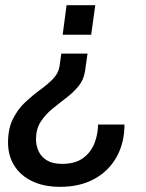

<svg xmlns="http://www.w3.org/2000/svg" viewBox="-20 -531 561 736"><path d="M315.5 -325.5 306 -258.8Q301 -224.8 280.6 -200.2Q260.2 -175.8 233.1 -155.1Q206 -134.5 179.8 -113Q153.5 -91.5 135.8 -63.9Q118 -36.2 118 2.8Q118 27 128 48.8Q138 70.5 160 83.9Q182 97.2 217.8 97.2Q268.5 97.2 298.6 74.9Q328.8 52.5 342.1 18Q355.5 -16.5 356 -53.5H457.2Q457 17.2 426.8 71Q396.5 124.8 341.5 155Q286.5 185.2 210 185.2Q149.5 185.2 104.5 164.1Q59.5 143 35.1 104.5Q10.8 66 10.8 16Q10.8 -37.8 29.6 -75.2Q48.5 -112.8 76.5 -139Q104.5 -165.2 133.1 -186Q161.8 -206.8 182.9 -228.2Q204 -249.8 208.2 -277L215 -325.5ZM345.2 -511 329.5 -397.8H220.2L235.2 -511Z"/></svg>

Font: Chivo Medium
Style: Italic
Weight: 500
Italic angle: -8.05°
Designer: Hector Gatti
Foundry: Omnibus-Type
Version: Version 2.002